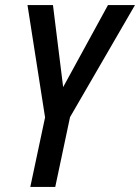

<svg xmlns="http://www.w3.org/2000/svg" viewBox="-20 -734 550 754"><path d="M99 0 157 -273 88 -714H188L228 -392L404 -714H510L255 -274L197 0Z"/></svg>

Font: Noto Sans Condensed Medium
Style: Italic
Weight: 500
Width: 3
Italic angle: -12°
Designer: Monotype Design Team
Foundry: Monotype Imaging Inc.
Version: Version 2.013; ttfautohint (v1.8.4.7-5d5b)